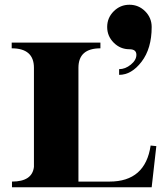

<svg xmlns="http://www.w3.org/2000/svg" viewBox="-20 -789 703 809"><path d="M619.1 -675.3Q619.1 -584.5 576.4 -528.8Q534.2 -473.6 481.9 -473.6V-497.6Q507.8 -497.6 531.2 -516.7Q554.7 -535.9 554.7 -558.1Q554.7 -581.5 525.4 -581.5Q486.8 -581.5 459.2 -609.1Q431.6 -636.7 431.6 -675.3Q431.6 -713.9 459.2 -741.5Q486.8 -769 525.4 -769Q564 -769 591.6 -741.5Q619.1 -713.9 619.1 -675.3ZM310.5 -23.9H441.4Q592.5 -23.9 614.7 -175.8L638.7 -173.3L619.1 0H30.5V-23.9Q116 -23.9 123 -85.9Q123 -85.9 123 -503.4Q123 -585.4 29.3 -585.4V-609.4H403.1V-585.4Q310.5 -585.4 310.5 -503.4Z"/></svg>

Font: itsadzoke
Style: Regular
Weight: 700
Width: 7
Version: Version 0.45